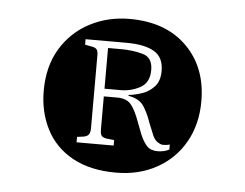

<svg xmlns="http://www.w3.org/2000/svg" viewBox="-36 -794 540 423"><g transform="rotate(5 234.5 -583.0)"><path d="M234 -413Q177 -413 138 -434.5Q99 -456 79.5 -494Q60 -532 60 -579Q60 -633 83.5 -672Q107 -711 147 -732Q187 -753 235 -753Q315 -753 361.5 -707Q408 -661 408 -586Q408 -535 386 -496Q364 -457 324.5 -435Q285 -413 234 -413ZM322 -468Q328 -468 335 -469.5Q342 -471 347 -474V-485Q344 -484 340.5 -483.5Q337 -483 332 -483Q327 -483 319.5 -488Q312 -493 307 -507L298 -529Q291 -550 281 -565Q271 -580 247 -584V-586Q259 -587 275 -592Q291 -597 303 -609.5Q315 -622 315 -645Q315 -675 294 -687.5Q273 -700 232 -700H142V-688L157 -685Q164 -684 167.5 -680.5Q171 -677 171 -667V-505Q171 -498 168.5 -493Q166 -488 157 -486L142 -484V-472H224V-484L207 -486Q200 -487 196.5 -490.5Q193 -494 193 -505V-578H223Q243 -578 253 -566.5Q263 -555 273 -527L283 -501Q290 -485 298 -476.5Q306 -468 322 -468ZM193 -595V-685H223Q247 -685 269.5 -679Q292 -673 292 -645Q292 -617 272 -606Q252 -595 229 -595Z"/></g></svg>

Font: Literata 18pt ExtraLight
Style: Regular
Weight: 250
Designer: Latin by Veronika Burian and Jose Scaglione. Greek by Irene Vlachou. Cyrillic by Vera Evstafieva.
Foundry: TypeTogether
Version: Version 3.103;gftools[0.9.29]